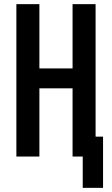

<svg xmlns="http://www.w3.org/2000/svg" viewBox="-20 -755 540 926"><path d="M379 151V0H330V-329H170V0H59V-735H170V-425H330V-735H441V-96H477V151Z"/></svg>

Font: Iosevka Algr
Style: Bold
Weight: 700
Monospace: yes
Designer: Belleve Invis
Foundry: Belleve Invis
Version: Version 26.0.2; ttfautohint (v1.8.3)